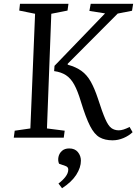

<svg xmlns="http://www.w3.org/2000/svg" viewBox="-20 -730 726 1018"><path d="M577 14Q536 14 508 -2Q480 -18 457.5 -62Q435 -106 409 -191Q392 -248 373.5 -281.5Q355 -315 329.5 -331.5Q304 -348 267 -353L269 -381L537 -659L454 -672L461 -710H686L680 -673L604 -658L339 -392V-387Q383 -375 412 -354Q441 -333 461 -297.5Q481 -262 499 -208Q522 -136 538 -99.5Q554 -63 570.5 -51Q587 -39 610 -39Q633 -39 667 -57L683 -29Q663 -10 634.5 2Q606 14 577 14ZM53 0 58 -37 141 -49 166 -657 82 -674 86 -710H343L338 -674L252 -657L229 -49L323 -37L318 0ZM309 268 290 243Q312 227 327 207.5Q342 188 342 169Q342 155 327 150L293 138Q286 121 290 102Q294 83 308.5 70Q323 57 347 57Q377 57 393 76.5Q409 96 409 122Q409 158 384.5 196.5Q360 235 309 268Z"/></svg>

Font: Literata 36pt
Style: Italic
Weight: 400
Italic angle: -2°
Designer: Latin by Veronika Burian and Jose Scaglione. Greek by Irene Vlachou. Cyrillic by Vera Evstafieva
Foundry: TypeTogether
Version: Version 3.002